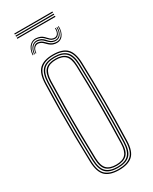

<svg xmlns="http://www.w3.org/2000/svg" viewBox="-203 -826 703 880"><g transform="rotate(-30 148.5 -386.0)"><path d="M148.5 5.5Q99.2 5.5 76 -17.1Q52.8 -39.8 51 -93.5Q49 -162 48.2 -228.6Q47.5 -295.2 48.1 -363.8Q48.8 -432.2 51 -506Q52.8 -560.8 76.2 -583.1Q99.8 -605.5 148.5 -605.5Q199.2 -605.5 221.8 -582.1Q244.2 -558.8 246 -505.8Q249 -404 249.2 -303.1Q249.5 -202.2 246 -93.2Q244.2 -38.2 220.2 -16.4Q196.2 5.5 148.5 5.5ZM148.5 -0.2Q192.5 -0.2 215.4 -20.4Q238.2 -40.5 239.8 -93.2Q243.2 -203.5 243.1 -302.8Q243 -402 239.8 -505.2Q238.5 -556.2 217 -578Q195.5 -599.8 148.5 -599.8Q103 -599.8 80.8 -578.6Q58.5 -557.5 57 -505Q55 -439.2 54.2 -373Q53.5 -306.8 54.1 -237.5Q54.8 -168.2 57 -93.5Q58.5 -41 81.2 -20.6Q104 -0.2 148.5 -0.2ZM148.5 -5.8Q104.2 -5.8 84.5 -26.4Q64.8 -47 63.2 -94.5Q61.2 -162.5 60.5 -230Q59.8 -297.5 60.4 -366Q61 -434.5 63.2 -505Q64.8 -553.5 84.9 -573.9Q105 -594.2 148.5 -594.2Q191.2 -594.2 211.8 -574.1Q232.2 -554 233.8 -505.8Q235.8 -438.2 236.5 -371.5Q237.2 -304.8 236.6 -236.1Q236 -167.5 233.8 -94.2Q232.5 -46.2 212.2 -26Q192 -5.8 148.5 -5.8ZM148.5 -11.5Q188.8 -11.5 207.5 -30.4Q226.2 -49.2 227.8 -94.5Q230.8 -195.8 230.9 -296.8Q231 -397.8 227.8 -504.5Q226.2 -550.2 207.5 -569.4Q188.8 -588.5 148.5 -588.5Q108 -588.5 89.4 -569.4Q70.8 -550.2 69.2 -504.8Q67.2 -439.8 66.5 -373.4Q65.8 -307 66.4 -237.9Q67 -168.8 69.2 -94.5Q70.8 -48.8 89.8 -30.1Q108.8 -11.5 148.5 -11.5ZM148.5 -17Q113.2 -17 95 -33.9Q76.8 -50.8 75.2 -94.5Q73.2 -164.8 72.5 -232.1Q71.8 -299.5 72.5 -366.9Q73.2 -434.2 75.2 -504.5Q76.8 -548 94.5 -565.5Q112.2 -583 148.5 -583Q183.8 -583 202.1 -566Q220.5 -549 221.5 -504.5Q224.5 -404 224.8 -303.5Q225 -203 221.5 -94.8Q220.5 -51.5 202.4 -34.2Q184.2 -17 148.5 -17ZM148.5 -22.8Q183 -22.8 198.6 -39.5Q214.2 -56.2 215.5 -95Q218.5 -198 218.6 -297.2Q218.8 -396.5 215.5 -504.5Q214.2 -544.2 198.2 -560.8Q182.2 -577.2 148.5 -577.2Q114 -577.2 98.4 -560.2Q82.8 -543.2 81.5 -504.2Q79.5 -433.8 78.8 -366.9Q78 -300 78.8 -233Q79.5 -166 81.5 -94.8Q82.8 -55.5 98.8 -39.1Q114.8 -22.8 148.5 -22.8ZM67 -648.2Q69.2 -681 87 -697.2Q104.8 -713.5 130.8 -707Q142.8 -704.2 150.2 -698.5Q157.8 -692.8 163.1 -686.5Q168.5 -680.2 174.4 -675.2Q180.2 -670.2 188.8 -668.5Q203.2 -665.8 210.9 -676Q218.5 -686.2 217.5 -704.5H221.5Q222.5 -684.2 213.8 -672.2Q205 -660.2 187.8 -663.2Q178.2 -665 172 -670.1Q165.8 -675.2 160.1 -681.5Q154.5 -687.8 147.5 -693.5Q140.5 -699.2 129 -702Q105 -708.5 88.9 -693.1Q72.8 -677.8 71 -648.2ZM74.8 -648.2Q76.8 -676 91.8 -689.1Q106.8 -702.2 127.5 -696.8Q138.5 -694 145.5 -688.4Q152.5 -682.8 157.9 -676.4Q163.2 -670 169.8 -664.9Q176.2 -659.8 186.5 -658Q205.2 -654.8 215.9 -667.8Q226.5 -680.8 225.5 -704.5H229.5Q230.5 -678.8 218.5 -664.2Q206.5 -649.8 185.5 -653Q174.5 -654.8 167.6 -659.8Q160.8 -664.8 155 -671Q149.2 -677.2 142.8 -683Q136.2 -688.8 126 -691.5Q106.8 -697.2 93.6 -685Q80.5 -672.8 78.8 -648.2ZM82.8 -648.2Q84.5 -669.8 95.6 -680.8Q106.8 -691.8 124 -686.5Q133.8 -683.8 140.2 -678.2Q146.8 -672.8 152.6 -666.4Q158.5 -660 165.8 -654.9Q173 -649.8 184.5 -647.8Q207.8 -643.5 221.2 -659.5Q234.8 -675.5 233.2 -704.5H237.2Q238 -673.2 223.6 -655.9Q209.2 -638.5 183.2 -642.2Q171 -644.2 163 -649.5Q155 -654.8 149 -661Q143 -667.2 136.9 -672.9Q130.8 -678.5 122 -681Q107.5 -685.2 97.6 -676.1Q87.8 -667 86.5 -648.2ZM245.8 -771.5H43.8V-777H245.8ZM245.8 -749H43.8V-754.5H245.8ZM245.8 -760.2H43.8V-765.8H245.8Z"/></g></svg>

Font: Big Shoulders Inline Display Thin ExtraLight
Style: Regular
Weight: 250
Version: Version 2.002